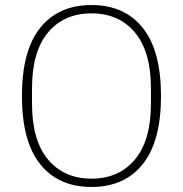

<svg xmlns="http://www.w3.org/2000/svg" viewBox="-20 -730 726 762"><path d="M343 12Q212 12 139.5 -78.5Q67 -169 67 -349Q67 -529 139.5 -619.5Q212 -710 343 -710Q474 -710 546.5 -619.5Q619 -529 619 -349Q619 -169 546.5 -78.5Q474 12 343 12ZM343 -21Q452 -21 515.5 -97Q579 -173 579 -319V-379Q579 -525 515.5 -601Q452 -677 343 -677Q234 -677 170.5 -601Q107 -525 107 -379V-319Q107 -173 170.5 -97Q234 -21 343 -21Z"/></svg>

Font: IBM Plex Sans Arabic ExtraLight
Style: Regular
Weight: 200
Designer: Mike Abbink, Paul van der Laan, Pieter van Rosmalen, Wael Morcos, Khajak Apelian
Foundry: Bold Monday
Version: Version 1.1